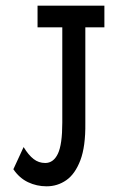

<svg xmlns="http://www.w3.org/2000/svg" viewBox="-20 -643 415 675"><path d="M144 12Q109 12 78.5 -2.5Q48 -17 27 -48L63 -126Q80 -98 98 -84Q116 -70 139 -70Q168 -70 183.5 -102.5Q199 -135 199 -212V-547H112V-623H347V-547H280V-210Q281 -128 262.5 -79.5Q244 -31 213 -9.5Q182 12 144 12Z"/></svg>

Font: Inconsolata Condensed SemiBold
Style: Regular
Weight: 600
Width: 3
Monospace: yes
Designer: Raph Levien, Cyreal, Brenton Simpson
Foundry: Raph Levien, Cyreal, Google
Version: Version 3.100; ttfautohint (v1.8.4.7-5d5b)